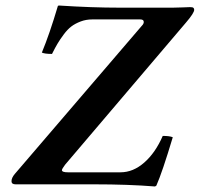

<svg xmlns="http://www.w3.org/2000/svg" viewBox="-20 -673 729 701"><path d="M22 -11.2Q22 -23.9 34.2 -38.1L498 -579.1Q504.9 -585.9 504.9 -592.8Q504.9 -602.1 492.2 -602.1H316.9Q293.9 -602.1 274.2 -594.5Q254.4 -586.9 240.5 -576.4Q226.6 -565.9 212.6 -547.1Q198.7 -528.3 190.2 -513.9Q181.6 -499.5 169.9 -476.1Q143.6 -476.1 132.8 -481Q161.1 -549.3 190.9 -649.9Q190.9 -652.8 195.8 -652.8Q314.5 -645 418 -645H610.8Q626 -645 647.7 -646Q669.4 -647 673.8 -647Q683.1 -647 686 -644.5Q689 -642.1 689 -637.2Q689 -625.5 659.2 -590.8L217.8 -71.8Q206.1 -56.2 206.1 -51.8Q206.1 -43.9 228 -43.9H419.9Q466.3 -43.9 506.8 -79.6Q547.4 -115.2 574.2 -176.8Q599.6 -176.8 610.8 -171.9Q572.3 -43.5 550.8 4.9L545.9 7.8Q448.2 0 324.2 0H37.1Q22 0 22 -11.2Z"/></svg>

Font: Common Serif
Style: Bold Italic
Weight: 700
Italic angle: -12°
Designer: Philipp H. Poll, Khaled Hosny
Foundry: Stefan Peev, Context Ltd.
Version: Version 1.026